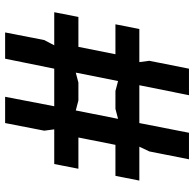

<svg xmlns="http://www.w3.org/2000/svg" viewBox="-24 -716 740 731"><g transform="rotate(-90 345.5 -350.0)"><path d="M105 0 135 -151 153 -189H24L42 -280H160L188 -421H69L87 -513H219L214 -551L243 -700H343L307 -513H450L488 -700H588L559 -551L539 -513H665L647 -421H533L505 -280H619L601 -189H475L480 -151L450 0H349L387 -189H243L206 0ZM259 -270 297 -280H365L403 -270L435 -431L397 -421H329L291 -431Z"/></g></svg>

Font: AR One Sans SemiBold
Style: Regular
Weight: 600
Designer: Niteesh Yadav
Foundry: Niteesh Yadav
Version: Version 1.001;gftools[0.9.33]